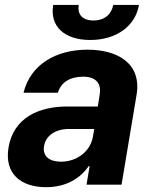

<svg xmlns="http://www.w3.org/2000/svg" viewBox="-20 -756 620 786"><path d="M169 10.3C249.6 10.3 307.9 -24.9 342.7 -75.6H346.9L334.2 0H477.6L539.1 -367.9C560.7 -497.9 459.2 -552.6 338.4 -552.6C207.4 -552.6 104.4 -490.8 76.3 -376.4H217C229 -418.3 266.3 -442.1 320.3 -442.1C371.4 -442.1 395.2 -415.5 388.5 -371.4L380.3 -320H255.3C138.1 -320 35.5 -273.8 14.9 -152.3C-2.8 -44.7 65.3 10.3 169 10.3ZM160.2 -157.3C166.9 -199.9 205.6 -228.3 263.8 -228H365.8L360.1 -195C349.8 -137.4 296.2 -94.1 229.8 -94.1C182.5 -94.1 153.8 -116.1 160.2 -157.3ZM197.8 -735.8C183.2 -649.9 241.5 -592.3 349.4 -592.3C456.7 -592.3 534.4 -649.9 549 -735.8H443.5C437.5 -702.4 413 -672.2 362.6 -672.2C311.1 -672.2 296.9 -703.1 302.2 -735.8Z"/></svg>

Font: Magic Ui Pro
Style: Bold Italic
Weight: 700
Italic angle: -9.39999°
Designer: Stefan Endress, Andreas Faust
Version: Version 1.000;FEAKit 1.0